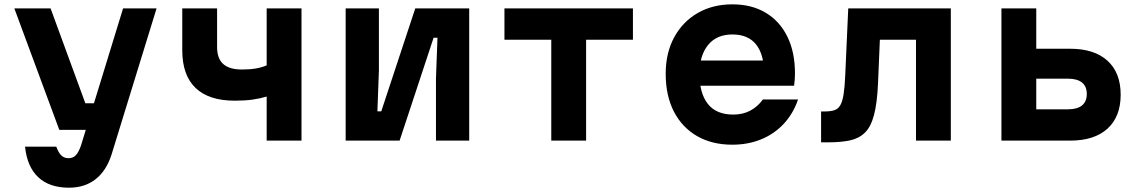

<svg xmlns="http://www.w3.org/2000/svg" viewBox="-20 -654 5290 893"><path d="M46.7 -614.9H215.3L376.9 -173.8H472.2L435.5 -50H255.8ZM708.2 -614.9 498.9 64.5Q474.7 140.3 424.5 179.6Q374.3 219 301 219Q209.9 219 158.1 170.5Q106.2 122.1 96.5 28.2H241.8Q252.1 56.3 265.3 69.1Q278.4 81.8 299.5 81.8Q320 81.8 333.3 67.2Q346.6 52.6 357.3 20.8L552.4 -614.9Z M1220.3 0V-204.9Q1188.8 -195.4 1153 -190.5Q1117.2 -185.7 1071.9 -185.7Q951.2 -185.7 889.4 -245.1Q827.7 -304.6 827.7 -420V-614.9H989.7V-434.9Q989.7 -381.8 1018.3 -356.3Q1046.8 -330.7 1105.3 -330.7Q1142.3 -330.7 1169.9 -335.5Q1197.4 -340.3 1220.3 -350V-614.9H1382.3V0Z M1587.7 0V-614.9H1742.3V-326.2L1735.3 -136.3H1753.3L1911.4 -614.9H2162.3V0H2007.7V-288.7L2014.7 -478.5H1996.7L1838.6 0Z M2544 0V-469.3H2326.2V-614.9H2923.8V-469.3H2706V0Z M3207.3 -372.4H3583.5L3533.9 -310.9Q3533.9 -400.1 3496.8 -446.9Q3459.8 -493.7 3386.5 -493.7Q3312.9 -493.7 3273.1 -444.6Q3233.3 -395.6 3233.3 -310.9Q3233.3 -220.1 3272.3 -170.6Q3311.4 -121.1 3390.5 -121.1Q3435.4 -121.1 3470 -139.7Q3504.5 -158.3 3528.3 -191.4H3691.8Q3669.3 -125.5 3625.4 -78.3Q3581.4 -31 3520.3 -6Q3459.3 19 3386.1 19Q3291.6 19 3222 -21.1Q3152.4 -61.3 3114.3 -135.1Q3076.2 -209 3076.2 -310.9Q3076.2 -407.9 3115.6 -480.4Q3154.9 -552.9 3224.7 -593.3Q3294.6 -633.8 3386.5 -633.8Q3475.7 -633.8 3541 -595Q3606.3 -556.1 3641.9 -484Q3677.5 -411.9 3677.5 -311.5Q3677.5 -296.7 3676.2 -281.8Q3675 -266.8 3673.3 -255.1H3207.3Z M3798.9 8V-135.6H3815.1Q3843.1 -135.6 3860.8 -141.5Q3878.4 -147.3 3888.3 -164.6Q3898.2 -181.9 3903.6 -215.5Q3908.9 -249 3911.2 -303.4L3925.2 -614.9H4402.3V0H4240.3V-469.3H4072.3L4063.7 -266Q4059.7 -174.5 4045.1 -119.3Q4030.5 -64.2 4002.9 -37.1Q3975.3 -10 3933.2 -1Q3891 8 3832.6 8Z M4637.7 0V-614.9H4799.7V-427.3H4957.4Q5069.8 -427.3 5131.1 -371.5Q5192.3 -315.8 5192.3 -213.6Q5192.3 -111.5 5131.1 -55.7Q5069.8 0 4957.4 0ZM4799.7 -145.6H4947Q4990.4 -145.6 5012.6 -163.7Q5034.7 -181.7 5034.7 -216.9Q5034.7 -252 5012.6 -270Q4990.4 -288.1 4947 -288.1H4799.7Z"/></svg>

Font: Martian Mono SemiExpanded
Style: Regular
Weight: 400
Width: 6
Monospace: yes
Designer: Roman Shamin
Foundry: Evil Martians
Version: Version 1.000